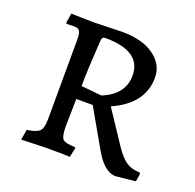

<svg xmlns="http://www.w3.org/2000/svg" viewBox="-97 -602 724 714"><g transform="rotate(20 264.5 -244.5)"><path d="M397 -467.5C366.3 -489.8 324 -501 270 -501L163 -498C142.3 -498 111 -498.7 69 -500L63 -462L66 -458L94 -459C105.3 -459 113 -456.2 117 -450.5C121 -444.8 123 -434 123 -418L122 -99C122 -77 118 -62 110 -54C102 -46 85.7 -40.3 61 -37L54 4L154 1C215.3 1 246 1.7 246 3L254 -35L252 -38C225.3 -38.7 208.8 -42.5 202.5 -49.5C196.2 -56.5 193 -73.7 193 -101L195 -208H260L344 -61C370.7 -12.3 399.7 12 431 12L508 4L513 -27L509 -32C488.3 -32 470.7 -37 456 -47C441.3 -57 426 -74 410 -98L325 -226C403.7 -261.3 443 -313.3 443 -382C443 -416.7 427.7 -445.2 397 -467.5ZM278 -252 197 -260C197 -298.7 199.7 -358.7 205 -440C205 -452 209.7 -458 219 -458C314.3 -458 362 -425.7 362 -361C362 -311 334 -274.7 278 -252Z"/></g></svg>

Font: Alegreya SC
Style: Regular
Weight: 400
Designer: Juan Pablo del Peral
Foundry: Juan Pablo del Peral
Version: Version 1.003